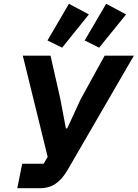

<svg xmlns="http://www.w3.org/2000/svg" viewBox="-20 -991 725 1011"><path d="M71 0 97 -129H210L231 -165L100 -698H246L297 -473L327 -315H334L404 -467L531 -698H685L337 -98Q316 -62 293.5 -40.5Q271 -19 246 -9.5Q221 0 190 0ZM448 -915 307 -740 230 -778 343 -971ZM644 -915 502 -740 426 -778 539 -971Z"/></svg>

Font: IBM Plex Sans
Style: Bold Italic
Weight: 700
Italic angle: -11.31°
Designer: Mike Abbink, Paul van der Laan, Pieter van Rosmalen
Foundry: Bold Monday
Version: Version 3.201